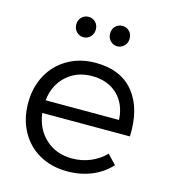

<svg xmlns="http://www.w3.org/2000/svg" viewBox="-109 -819 807 910"><g transform="rotate(15 294.0 -364.0)"><path d="M166 -681Q166 -703 180 -717Q194 -731 214 -731Q234 -731 248 -717Q262 -703 262 -681Q262 -660 248 -645.5Q234 -631 214 -631Q194 -631 180 -645.5Q166 -660 166 -681ZM332 -681Q332 -703 346 -717Q360 -731 380 -731Q400 -731 414 -717Q428 -703 428 -681Q428 -660 414 -645.5Q400 -631 380 -631Q360 -631 346 -645.5Q332 -660 332 -681ZM549 -234H119Q129 -156 181 -109Q233 -62 310 -62Q358 -62 400 -79.5Q442 -97 473 -129L516 -84Q478 -42 423.5 -19.5Q369 3 304 3Q227 3 167.5 -30.5Q108 -64 75 -124.5Q42 -185 42 -263Q42 -340 75 -400.5Q108 -461 167.5 -495Q227 -529 303 -529Q428 -529 491.5 -449.5Q555 -370 549 -234ZM303 -464Q228 -464 177.5 -418Q127 -372 119 -296H479Q475 -373 427.5 -418.5Q380 -464 303 -464Z"/></g></svg>

Font: Kalaa
Style: Regular
Weight: 400
Version: Version 1.20 June 5, 2016